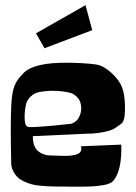

<svg xmlns="http://www.w3.org/2000/svg" viewBox="-20 -723 524 742"><path d="M151.9 -536.6 119.1 -594.2 310.5 -703.1 336.4 -606.4ZM281.7 -263.7Q293.9 -283.2 293.9 -303.7Q293.9 -319.8 288.1 -333Q283.7 -343.3 272.9 -352.5Q262.2 -361.8 251.5 -364.3Q219.2 -372.1 184.1 -372.1Q156.7 -372.1 128.9 -366.7Q113.8 -363.8 99.9 -351.1Q85.9 -338.4 81.5 -323.2Q75.2 -297.9 75.2 -273.4V-268.1Q75.7 -247.1 79.8 -240Q84 -232.9 92.3 -231.9Q106 -231.4 132.3 -233.2Q158.7 -234.9 181.4 -237.1Q204.1 -239.3 226.6 -241.7Q249 -244.1 250 -244.1Q258.3 -244.6 267.6 -250.5Q276.9 -256.3 281.7 -263.7ZM428.2 -423.3Q450.2 -398.4 457 -367.9Q463.9 -337.4 462.9 -296.9Q462.4 -273.4 459.2 -262.7Q456.1 -252 450.7 -246.8Q445.3 -241.7 426.3 -229Q412.1 -219.2 385 -213.6Q357.9 -208 337.9 -207L317.9 -206.5L106.9 -196.8Q106 -165 121.1 -145.5Q129.4 -135.3 141.6 -129.9Q153.8 -124.5 161.4 -123.3Q168.9 -122.1 188 -121.8Q207 -121.6 211.4 -121.1Q259.8 -118.2 282.2 -128.9Q290 -132.8 292.7 -139.9Q295.4 -147 293.9 -152.3L293 -157.7L448.7 -164.1Q451.7 -64.5 418 -24.4Q413.1 -18.6 403.8 -14.4Q394.5 -10.3 380.4 -7.8Q366.2 -5.4 353.3 -3.9Q340.3 -2.4 320.1 -2Q299.8 -1.5 286.6 -1.5Q273.4 -1.5 250.5 -1.7Q227.5 -2 217.3 -2Q153.3 -2 119.1 -7.3Q85 -12.7 56.2 -31.2Q43.5 -40 33.9 -56.6Q24.4 -73.2 23.4 -88.4Q20 -242.2 23.4 -313.5Q25.9 -365.7 35.9 -391.1Q45.9 -416.5 72.3 -441.9Q113.8 -482.4 244.1 -480.5Q302.2 -480 345.2 -474.6Q365.2 -472.7 383.3 -461.9Q409.2 -445.8 428.2 -423.3Z"/></svg>

Font: Some Time Later
Style: Regular
Weight: 400
Version: Version 003.300